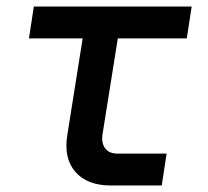

<svg xmlns="http://www.w3.org/2000/svg" viewBox="-20 -570 640 590"><path d="M321 0Q248 0 211.5 -42Q175 -84 187 -156L234 -452H69L84 -550H569L554 -452H342L295 -157Q291 -131 303 -114.5Q315 -98 341 -98H492L477 0Z"/></svg>

Font: JetBrains Mono NL SemiBold
Style: Italic
Weight: 600
Italic angle: -9°
Monospace: yes
Designer: Philipp Nurullin, Konstantin Bulenkov
Foundry: JetBrains
Version: Version 2.305; ttfautohint (v1.8.4.7-5d5b)